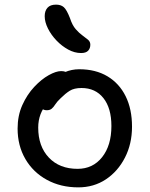

<svg xmlns="http://www.w3.org/2000/svg" viewBox="-20 -797 646 829"><path d="M318 12Q242 12 182.5 -20.5Q123 -53 89.5 -110.5Q56 -168 56 -242Q56 -298 76.5 -343.5Q97 -389 128 -422Q159 -455 190.5 -472.5Q222 -490 244 -490Q255 -490 262.5 -487Q270 -484 275 -477.5Q280 -471 280 -460Q280 -440 271.5 -424Q263 -408 237 -394Q205 -375 185 -352.5Q165 -330 155 -303.5Q145 -277 145 -246Q145 -165 191 -116.5Q237 -68 315 -68Q381 -68 421 -118.5Q461 -169 461 -253Q461 -330 426.5 -373.5Q392 -417 332 -417Q300 -417 281 -405Q262 -393 242 -373Q226 -358 218.5 -346Q211 -334 203 -327.5Q195 -321 182 -321Q168 -321 159.5 -329.5Q151 -338 151 -359Q151 -382 165.5 -406.5Q180 -431 204.5 -451.5Q229 -472 259 -485Q289 -498 322 -498Q393 -498 444 -467.5Q495 -437 522.5 -381.5Q550 -326 550 -250Q550 -176 519.5 -116.5Q489 -57 437 -22.5Q385 12 318 12ZM330 -568Q302 -568 274.5 -583Q247 -598 224 -622Q201 -646 187 -674Q173 -702 173 -727Q173 -750 185 -763.5Q197 -777 222 -777Q243 -777 255.5 -766Q268 -755 282 -719Q292 -688 307 -671Q322 -654 336 -644Q350 -634 360 -625.5Q370 -617 370 -604Q370 -588 360.5 -578Q351 -568 330 -568Z"/></svg>

Font: Shantell Sans
Style: Regular
Weight: 400
Designer: Stephen Nixon, Anya Danilova, Shantell Martin
Foundry: Arrow Type
Version: Version 1.008;[ac192a2d6]